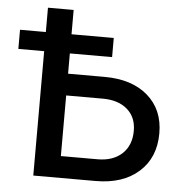

<svg xmlns="http://www.w3.org/2000/svg" viewBox="-52 -779 800 829"><g transform="rotate(5 348.0 -364.0)"><path d="M233.9 -451.2H392.6Q510.7 -451.2 579.8 -391.4Q648.9 -331.5 648.9 -229Q648.9 -123.5 579.8 -61.8Q510.7 0 392.6 0H122.6V-727.5H233.9ZM233.9 -356.9V-94.2H392.6Q460 -94.2 499 -130.6Q538.1 -167 538.1 -230.5Q538.1 -289.1 499 -323Q460 -356.9 392.6 -356.9ZM10.7 -539.1V-622.1H417V-539.1Z"/></g></svg>

Font: Inter Medium
Style: Regular
Weight: 500
Designer: Rasmus Andersson
Foundry: rsms
Version: Version 4.001;git-9221beed3